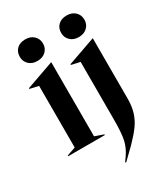

<svg xmlns="http://www.w3.org/2000/svg" viewBox="-220 -815 980 1117"><g transform="rotate(-30 270.5 -257.0)"><path d="M14 -5 72 -25V-439L14 -452V-457L201 -523H202V-25L260 -5V0H14ZM59 -641Q59 -674 80 -694Q101 -714 137 -714Q172 -714 193.5 -693.5Q215 -673 215 -641Q215 -610 193.5 -589.5Q172 -569 137 -569Q102 -569 80.5 -589.5Q59 -610 59 -641ZM283 196 301 171Q330 130 340.5 86Q351 42 351 -54V-439L293 -452V-457L480 -523H481V-119Q481 -65 468 -24.5Q455 16 430 50Q405 84 363 127L288 200ZM337 -641Q337 -674 358 -694Q379 -714 415 -714Q450 -714 471.5 -693.5Q493 -673 493 -641Q493 -610 471.5 -589.5Q450 -569 415 -569Q380 -569 358.5 -589.5Q337 -610 337 -641Z"/></g></svg>

Font: Nyght Serif Medium
Style: Regular
Weight: 500
Designer: Maksym Kobuzan
Version: Version 0.410